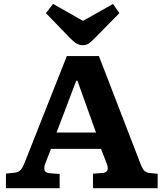

<svg xmlns="http://www.w3.org/2000/svg" viewBox="-20 -997 867 1017"><path d="M11.5 0V-77.5L59.5 -82.5Q78.5 -85 89.2 -96.8Q100 -108.5 111 -136.5L334 -700H504L723 -132.5Q733 -105.5 743.3 -94Q753.5 -82.5 773.5 -80.5L815 -76.5V0H472.5V-77L524.5 -81Q542.5 -82.5 548.5 -95Q554.5 -107.5 544.5 -132.5L515 -208.5H250L221.5 -135Q212 -112.5 215.8 -96.8Q219.5 -81 247 -79L296 -75.5V0ZM279.5 -295H488.5L390 -569.5H384ZM417.5 -757.5Q401.5 -757.5 386.8 -765.8Q372 -774 351.5 -795L223.5 -927L261 -976.5L419.5 -886.5L578.5 -976L612.5 -927.5L480 -793Q462 -774.5 449.3 -766Q436.5 -757.5 417.5 -757.5Z"/></svg>

Font: Literata Variable Black
Style: Regular
Weight: 900
Designer: Latin by Veronika Burian and Jose Scaglione. Greek by Irene Vlachou. Cyrillic by Vera Evstafieva.
Foundry: TypeTogether
Version: Version 3.021